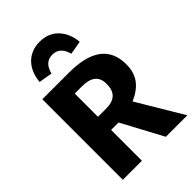

<svg xmlns="http://www.w3.org/2000/svg" viewBox="-274 -1060 1168 1168"><g transform="rotate(-45 310.0 -476.0)"><path d="M300 -952C199 -952 136 -880 128 -779L215 -764C228 -816 256 -842 300 -842C343 -842 372 -816 386 -764L473 -779C469 -829 452 -870 422 -903C391 -936 351 -952 300 -952ZM435 0H620L444 -295C536 -336 577 -393 577 -482C577 -625 481 -693 292 -693H65V0H229V-265H293ZM229 -578H288C369 -578 408 -549 408 -482C408 -410 371 -378 298 -378H229Z"/></g></svg>

Font: Fira Sans
Style: Bold
Weight: 700
Designer: Carrois Corporate & Edenspiekermann AG
Foundry: Carrois Corporate GbR & Edenspiekermann AG
Version: Version 4.203